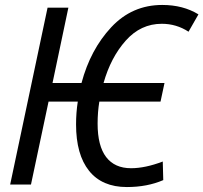

<svg xmlns="http://www.w3.org/2000/svg" viewBox="-20 -745 821 775"><path d="M287 -243Q287 -290 294 -335H176L105 0H21L172 -714H256L192 -410H309Q345 -545 429 -635Q513 -725 635 -725Q719 -725 781 -687L741 -617Q692 -649 633 -649Q548 -649 487.5 -581Q427 -513 398 -410H644L628 -335H381Q374 -293 374 -246Q374 -156 408.5 -111Q443 -66 509 -66Q566 -66 637 -93L639 -18Q574 10 492 10Q392 10 339.5 -55.5Q287 -121 287 -243Z"/></svg>

Font: Noto Sans UI Narrow
Style: Italic
Weight: 400
Width: 4
Italic angle: -12°
Designer: Monotype Design Team
Foundry: Monotype Imaging Inc.
Version: Version 1.001